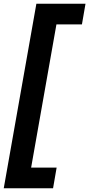

<svg xmlns="http://www.w3.org/2000/svg" viewBox="-24 -831 476 1024"><path d="M-4 173 170 -811H432L413 -701H277L142 63H278L259 173Z"/></svg>

Font: DM Sans 11pt
Style: Bold Italic
Weight: 700
Italic angle: -10°
Version: Version 4.004;gftools[0.9.30]